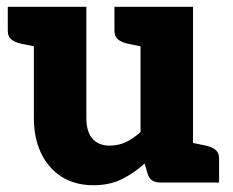

<svg xmlns="http://www.w3.org/2000/svg" viewBox="-20 -539 687 567"><path d="M256 8Q200 8 160.5 -18Q121 -44 100.5 -88.5Q80 -133 80 -190V-519H235V-190Q235 -151 252.5 -130Q270 -109 304 -109Q330 -109 352 -119.5Q374 -130 395 -149V-519H550V0H454Q423 0 416 -26L407 -56Q376 -28 340 -10Q304 8 256 8ZM530 0 544 -118 588 -109Q606 -105 616.5 -96.5Q627 -88 627 -71V0ZM100 -519 86 -401 42 -410Q24 -414 13.5 -422.5Q3 -431 3 -448V-519ZM415 -519 401 -401 357 -410Q339 -414 328.5 -422.5Q318 -431 318 -448V-519Z"/></svg>

Font: Aleo Black
Style: Regular
Weight: 900
Designer: Alessio Laiso
Foundry: Alessio Laiso
Version: Version 2.001;gftools[0.9.29]